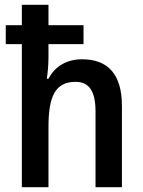

<svg xmlns="http://www.w3.org/2000/svg" viewBox="-20 -780 597 800"><path d="M182 -760H71V-675H4V-596H71V0H182V-251C182 -380 211 -439 295 -439C352 -439 378 -399 378 -316V0H488V-339C488 -470 430 -533 322 -533C261 -533 210 -506 182 -452H175C179 -477 182 -511 182 -542V-596H328V-675H182Z"/></svg>

Font: Noto Sans UI SemiCondensed Medium
Style: Regular
Weight: 500
Width: 4
Designer: Monotype Design Team
Foundry: Monotype Imaging Inc.
Version: Version 1.901